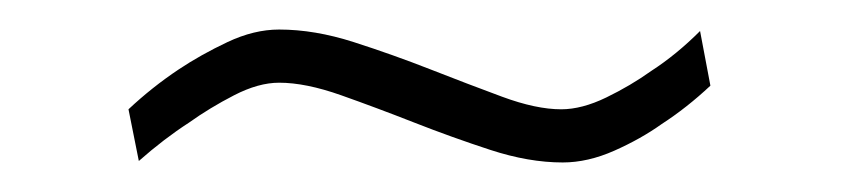

<svg xmlns="http://www.w3.org/2000/svg" viewBox="-20 -391 570 130"><path d="M461 -333Q445 -318 428 -307Q414 -297 396 -289Q378 -281 361 -281Q338 -281 312 -289.5Q286 -298 260.5 -308Q235 -318 211 -326.5Q187 -335 169 -335Q155 -335 138.5 -326.5Q122 -318 108 -308Q91 -297 74 -282L67 -317Q83 -332 101 -344Q116 -354 134 -362.5Q152 -371 169 -371Q193 -371 219.5 -362.5Q246 -354 271.5 -344Q297 -334 320 -325.5Q343 -317 360 -317Q374 -317 390.5 -325Q407 -333 421 -343Q438 -354 454 -370Z"/></svg>

Font: Panefresco 1wt
Style: Regular
Weight: 250
Version: Version 1.000